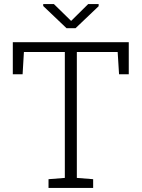

<svg xmlns="http://www.w3.org/2000/svg" viewBox="-20 -917 693 937"><path d="M216.8 0V-42.5L296.4 -48.8V-663.1H96.7L90.3 -554.7H42.5V-710.9H608.4V-554.7H561L554.2 -663.1H355V-48.8L434.6 -42.5V0ZM461.4 -897V-886.7L348.6 -779.3H304.7L190.9 -887.7V-897H243.2L327.1 -814.9L410.2 -897Z"/></svg>

Font: Roboto Slab Light
Style: Regular
Weight: 300
Designer: Google
Version: Version 2.000; ttfautohint (v1.8.1.43-b0c9)